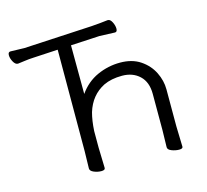

<svg xmlns="http://www.w3.org/2000/svg" viewBox="-104 -829 1035 960"><g transform="rotate(-15 414.0 -349.5)"><path d="M323 -384Q361 -438 417.5 -463.5Q474 -489 536 -489Q598 -489 640.5 -460.5Q683 -432 704.5 -388.5Q726 -345 726 -300V-108L729 -2Q729 8 710 8Q691 8 671.5 0.5Q652 -7 652 -20L654 -108V-296Q654 -357 619 -390Q584 -423 528.5 -423Q473 -423 433 -404Q362 -368 337 -286Q326 -246 323 -192V-106L326 0Q326 11 306.5 11Q287 11 268 3Q249 -5 249 -18L251 -107L252 -632L126 -625Q101 -624 77.5 -620.5Q54 -617 43 -616H42Q29 -616 19 -634Q9 -652 9 -668.5Q9 -685 22 -685L93 -683L447 -702Q470 -704 494 -706Q518 -708 530 -710H533Q545 -710 554 -692Q563 -674 563 -657.5Q563 -641 551 -641L471 -644L322 -636Z"/></g></svg>

Font: Moon Stars Kai T
Style: Regular
Weight: 400
Designer: GuiWonder
Version: Version 1.101